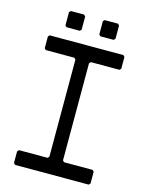

<svg xmlns="http://www.w3.org/2000/svg" viewBox="-127 -932 765 1008"><g transform="rotate(15 256.0 -428.0)"><path d="M56 0 48 -8V-72L56 -80H211L219 -88V-616L211 -624H56L48 -632V-696L56 -704H456L464 -696V-632L456 -624H301L293 -616V-88L301 -80H456L464 -72V-8L456 0ZM130 -768 122 -776V-848L130 -856H202L210 -848V-776L202 -768ZM314 -768 306 -776V-848L314 -856H386L394 -848V-776L386 -768Z"/></g></svg>

Font: Hasubi Mono
Style: Regular
Weight: 400
Designer: Eli Heuer
Foundry: Eli Heuer
Version: Version 1.000